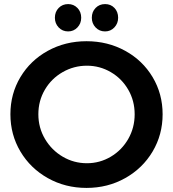

<svg xmlns="http://www.w3.org/2000/svg" viewBox="-20 -911 849 941"><path d="M777 -351Q777 -251 728 -168.5Q679 -86 593.5 -38Q508 10 404 10Q300 10 214.5 -38Q129 -86 80 -168.5Q31 -251 31 -351Q31 -451 80 -533Q129 -615 214.5 -662Q300 -709 404 -709Q508 -709 593.5 -662Q679 -615 728 -533Q777 -451 777 -351ZM168 -351Q168 -285 200.5 -230Q233 -175 287.5 -143Q342 -111 406 -111Q469 -111 523 -143Q577 -175 608.5 -230Q640 -285 640 -351Q640 -417 608.5 -471.5Q577 -526 523 -557.5Q469 -589 406 -589Q342 -589 287 -557.5Q232 -526 200 -471.5Q168 -417 168 -351ZM378 -824Q378 -796 359.5 -776.5Q341 -757 314 -757Q286 -757 267.5 -776.5Q249 -796 249 -824Q249 -853 267.5 -872Q286 -891 314 -891Q341 -891 359.5 -872Q378 -853 378 -824ZM559 -824Q559 -796 540.5 -776.5Q522 -757 495 -757Q467 -757 448.5 -776.5Q430 -796 430 -824Q430 -853 448.5 -872Q467 -891 495 -891Q523 -891 541 -872Q559 -853 559 -824Z"/></svg>

Font: Gontserrat Medium
Style: Regular
Weight: 500
Designer: Julieta Ulanovsky
Foundry: Julieta Ulanovsky
Version: Version 6.001